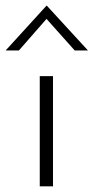

<svg xmlns="http://www.w3.org/2000/svg" viewBox="-52 -661 332 681"><path d="M89 -391H136V0H89ZM213 -482 113 -594 15 -482H-32L113 -641H114L260 -482Z"/></svg>

Font: Synthetic Light
Style: Regular
Weight: 300
Designer: Santiago Orozco
Foundry: Typemade
Version: Version 2.000; ttfautohint (v1.8.4.7-5d5b)